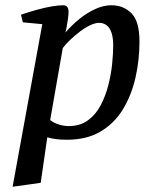

<svg xmlns="http://www.w3.org/2000/svg" viewBox="-20 -529 580 731"><path d="M28 182 141 -437 67 -444 60 -473Q89 -483 119.5 -491.5Q150 -500 176.5 -504.5Q203 -509 220 -509Q231 -509 236 -502.5Q241 -496 241 -485Q241 -474 238.5 -455.5Q236 -437 233 -422Q230 -407 229 -405Q254 -434 282.5 -457Q311 -480 342.5 -494.5Q374 -509 404 -509Q450 -509 480.5 -478.5Q511 -448 511 -371Q511 -299 495.5 -232Q480 -165 447.5 -112Q415 -59 362.5 -28Q310 3 235 3Q209 3 192 0.5Q175 -2 160 -6L135 167ZM242 -49Q285 -49 315 -71Q345 -93 363.5 -128.5Q382 -164 392.5 -205Q403 -246 407 -286Q411 -326 411 -356Q411 -384 405 -403Q399 -422 387 -432Q375 -442 357 -442Q343 -442 323.5 -433Q304 -424 284.5 -409Q265 -394 247.5 -377.5Q230 -361 219 -346L171 -72Q183 -62 202.5 -55.5Q222 -49 242 -49Z"/></svg>

Font: Manuale Medium
Style: Italic
Weight: 500
Italic angle: -11°
Version: Version 1.002